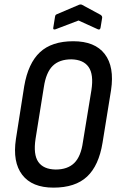

<svg xmlns="http://www.w3.org/2000/svg" viewBox="-20 -852 537 880"><path d="M225 8Q127 8 82 -50.5Q37 -109 53 -215L91 -457Q109 -562 163 -612.5Q217 -663 316 -663Q415 -663 460 -604.5Q505 -546 489 -439L450 -198Q433 -93 379 -42.5Q325 8 225 8ZM235 -75Q290 -75 320.5 -105Q351 -135 360 -201L399 -439Q410 -511 386 -545Q362 -579 307 -580Q252 -580 221.5 -550Q191 -520 181 -453L143 -216Q132 -144 155.5 -110Q179 -76 235 -75ZM235 -718Q230 -716 226.5 -717.5Q223 -719 224 -724L232 -774Q233 -780 234.5 -782.5Q236 -785 241 -787L342 -830Q350 -833 356 -830L441 -784Q450 -778 448 -769L441 -726Q439 -713 428 -718L340 -758Z"/></svg>

Font: Sofia Sans Condensed SemiBold
Style: Italic
Weight: 600
Italic angle: -9°
Version: Version 4.100